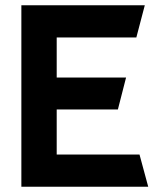

<svg xmlns="http://www.w3.org/2000/svg" viewBox="-20 -708 589 728"><path d="M61 0V-688H529L497 -566H195V-414H458L427 -293H195V-122H509L542 0Z"/></svg>

Font: Techna Sans
Style: Regular
Weight: 400
Designer: Carl Enlund
Version: Version 1.003